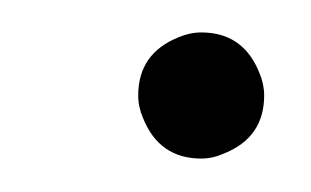

<svg xmlns="http://www.w3.org/2000/svg" viewBox="-20 -377 188 116"><path d="M63.5 -319.3Q63.5 -344.7 87.9 -354.5Q94.7 -357.4 101.6 -357.4Q127 -357.4 136.7 -333Q139.6 -326.2 139.6 -319.3Q139.6 -293.9 115.2 -284.2Q108.4 -281.2 101.6 -281.2Q76.2 -281.2 66.4 -305.7Q63.5 -312.5 63.5 -319.3Z"/></svg>

Font: Post No Bills Colombo
Style: Light
Weight: 400
Designer: Kosala Senevirathne, Siva Puranthara, Lasantha Premarathna, Tharique Azeez
Foundry: Mooniak
Version: Version 1.220 ; ttfautohint (v1.5)